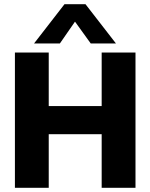

<svg xmlns="http://www.w3.org/2000/svg" viewBox="-20 -894 716 914"><path d="M287 -874H387L532 -687H412L337 -791L265 -687H142ZM51 -644H212V-389H464V-644H625V0H464V-255H212V0H51Z"/></svg>

Font: Kanit SemiBold
Style: Regular
Weight: 600
Designer: Katatrad Team
Foundry: CadsonDemak
Version: Version 1.030